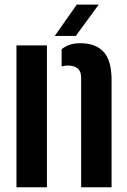

<svg xmlns="http://www.w3.org/2000/svg" viewBox="-20 -792 539 812"><path d="M49.6 0V-600H178.5V0ZM323.2 0 323.1 -463.9Q322.9 -490.3 308.6 -502.5Q294.3 -514.8 266.3 -514.8Q259.7 -514.8 253.3 -513.9Q246.9 -512.9 240.6 -511.1V-583.8Q255.4 -596.1 274.3 -602.7Q293.3 -609.2 320.4 -609.2Q384.3 -609.2 418 -572.9Q451.8 -536.7 451.9 -453V0ZM211.6 -640 304.6 -772.4H397.4L300.5 -640Z"/></svg>

Font: Big Shoulders Stencil Text SC Thin
Style: Regular
Weight: 100
Designer: Patric King
Foundry: XO Type Co
Version: Version 2.001